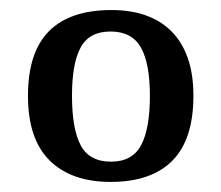

<svg xmlns="http://www.w3.org/2000/svg" viewBox="-20 -739 437 379"><path d="M122.1 -549.8Q122.1 -484.9 139.2 -452.4Q156.2 -419.9 199.2 -419.9Q241.2 -419.9 258.5 -452.4Q275.9 -484.9 275.9 -549.8Q275.9 -613.8 258.1 -645.3Q240.2 -676.8 198.2 -676.8Q156.2 -676.8 139.2 -645.3Q122.1 -613.8 122.1 -549.8ZM361.8 -549.8Q361.8 -463.9 320.3 -421.9Q278.8 -379.9 198.2 -379.9Q121.1 -379.9 78.1 -422.1Q35.2 -464.4 35.2 -549.8Q35.2 -635.7 76.7 -677.5Q118.2 -719.2 200.2 -719.2Q237.8 -719.2 267.6 -708.7Q297.4 -698.2 318.4 -677.2Q339.4 -656.2 350.6 -624.5Q361.8 -592.8 361.8 -549.8Z"/></svg>

Font: Sahl Naskh
Style: Regular
Weight: 400
Designer: Pascal Zoghbi
Version: Version 1.001